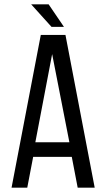

<svg xmlns="http://www.w3.org/2000/svg" viewBox="-20 -860 500 880"><path d="M203 -840 273 -737H216L123 -840ZM132 -141 105 0H33L167 -700H280L414 0H336L309 -141ZM142 -208H298L219 -612Z"/></svg>

Font: Bebas Neue Regular
Style: Regular
Weight: 400
Designer: Ryoichi Tsunekawa & LGV (GE)
Foundry: Free Software Foundation, Inc.
Version: Version 1.003 August 13, 2016